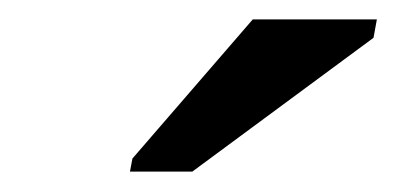

<svg xmlns="http://www.w3.org/2000/svg" viewBox="-20 -754 401 194"><path d="M357.4 -715.8 174.3 -580.6H111.3L113.8 -593.8L235.4 -734.4H360.8Z"/></svg>

Font: Arimo SemiBold
Style: Italic
Weight: 600
Italic angle: -12°
Version: Version 1.33